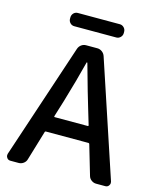

<svg xmlns="http://www.w3.org/2000/svg" viewBox="-130 -989 882 1078"><g transform="rotate(15 310.5 -449.5)"><path d="M430.7 -899.4Q444.3 -899.4 454.6 -889.2Q464.8 -878.9 464.8 -864.3V-856.4Q464.8 -842.8 454.6 -832.5Q444.3 -822.3 430.7 -822.3H186.5Q171.9 -822.3 162.1 -832.5Q152.3 -842.8 152.3 -856.4V-864.3Q152.3 -878.9 162.1 -889.2Q171.9 -899.4 186.5 -899.4ZM209 -305.7Q208 -300.8 211.9 -300.8H404.3Q409.2 -300.8 408.2 -305.7L379.9 -400.4Q361.3 -460 310.5 -642.6Q309.6 -644.5 307.6 -644.5Q305.7 -644.5 305.7 -642.6Q278.3 -534.2 238.3 -400.4ZM533.2 0Q518.6 0 505.9 -9.3Q493.2 -18.6 489.3 -33.2L438.5 -206.1Q436.5 -210 432.6 -210H185.5Q180.7 -210 179.7 -206.1L127.9 -33.2Q124 -18.6 111.3 -9.3Q98.6 0 83 0H35.2Q21.5 0 14.6 -10.7Q9.8 -17.6 9.8 -24.4Q9.8 -28.3 10.7 -33.2L233.4 -703.1Q238.3 -717.8 250.5 -727.1Q262.7 -736.3 278.3 -736.3H343.8Q358.4 -736.3 371.1 -727.1Q383.8 -717.8 388.7 -703.1L611.3 -33.2Q612.3 -28.3 612.3 -24.4Q612.3 -17.6 607.4 -10.7Q600.6 0 586.9 0Z"/></g></svg>

Font: Gen Jyuu GothicL Medium
Style: Regular
Weight: 500
Designer: [Source Han Sans]
Ryoko NISHIZUKA  (kana & ideographs); Paul D. Hunt (Latin, Greek & Cyrillic); Wenlong ZHANG  (bopomofo
Version: Version 1.002.20150607